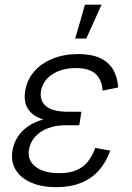

<svg xmlns="http://www.w3.org/2000/svg" viewBox="-20 -773 553 803"><path d="M215.3 9.8Q153.8 9.8 109.9 -9.5Q65.9 -28.8 45.2 -63.5Q24.4 -98.1 32.2 -144Q37.1 -172.4 52.5 -198Q67.9 -223.6 95.2 -243.2Q122.6 -262.7 162.8 -273.9Q203.1 -285.2 257.3 -285.2H317.4L311.5 -249H252.4Q212.4 -249 179.9 -236.6Q147.5 -224.1 127 -201.2Q106.4 -178.2 101.1 -147.9Q93.8 -103.5 128.2 -76.2Q162.6 -48.8 227.5 -48.8Q271 -48.8 300 -61.3Q329.1 -73.7 347.7 -97.4Q366.2 -121.1 378.4 -154.3L440.9 -143.1Q424.8 -95.7 394.5 -61.3Q364.3 -26.9 319.6 -8.5Q274.9 9.8 215.3 9.8ZM254.4 -261.7Q201.2 -261.7 166.3 -271.7Q131.3 -281.7 112.1 -299.6Q92.8 -317.4 86.7 -341.3Q80.6 -365.2 85.4 -393.1Q93.3 -440.4 123.8 -474.9Q154.3 -509.3 201.4 -528.1Q248.5 -546.9 307.1 -546.9Q362.8 -546.9 398.7 -530Q434.6 -513.2 453.1 -481.9Q471.7 -450.7 474.1 -407.2L409.2 -394Q406.2 -439.9 379.6 -464.1Q353 -488.3 297.9 -488.3Q238.3 -488.3 198.2 -461.7Q158.2 -435.1 151.4 -391.1Q145 -351.6 173.1 -328.6Q201.2 -305.7 262.7 -305.7H320.3L313.5 -261.7ZM294.4 -611.8 335.4 -753.4H404.8L340.8 -611.8Z"/></svg>

Font: Inter 18pt Light
Style: Italic
Weight: 300
Italic angle: -9.3988°
Designer: Rasmus Andersson
Foundry: rsms
Version: Version 4.001;git-66647c0bb